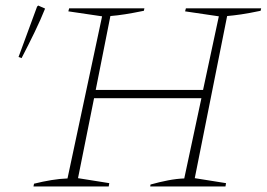

<svg xmlns="http://www.w3.org/2000/svg" viewBox="-20 -674 964 694"><path d="M101 0 103 -10Q135 -18 165.5 -23Q196 -28 224 -29L349 -615L227 -633L230 -644H502L500 -635Q461 -627 432.5 -622.5Q404 -618 379 -616L326 -349H714L771 -615L649 -633L652 -644H924L922 -635Q879 -626 851.5 -622Q824 -618 801 -616L684 -30L797 -12L795 0H523L524 -7Q556 -16 587 -22Q618 -28 646 -29L708 -319H320L262 -30L375 -12L373 0ZM58 -464 47 -468 114 -650 118 -654 143 -643Q127 -603 105.5 -558.5Q84 -514 58 -464Z"/></svg>

Font: Piazzolla Thin
Style: Italic
Weight: 100
Italic angle: -11.3°
Designer: Juan Pablo del Peral
Foundry: Huerta Tipografica
Version: Version 1.330